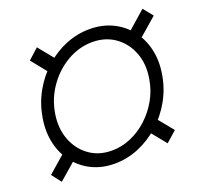

<svg xmlns="http://www.w3.org/2000/svg" viewBox="-110 -734 920 870"><g transform="rotate(-20 350.0 -298.5)"><path d="M302.2 9.8Q242.7 9.8 194.1 -13.7Q145.5 -37.1 113 -78.9Q80.6 -120.6 67.6 -176.5Q54.7 -232.4 65.4 -296.9Q76.2 -362.3 107.4 -418Q138.7 -473.6 184.6 -515.1Q230.5 -556.6 286.4 -579.6Q342.3 -602.5 402.3 -602.5Q462.4 -602.5 511 -579.3Q559.6 -556.2 592.5 -514.9Q625.5 -473.6 638.9 -418Q652.3 -362.3 641.6 -297.4Q630.9 -231.9 599.4 -176Q567.9 -120.1 521.2 -78.4Q474.6 -36.6 418.5 -13.4Q362.3 9.8 302.2 9.8ZM311 -50.3Q358.4 -50.3 402.8 -69.3Q447.3 -88.4 484.1 -122.3Q521 -156.2 546.1 -200.7Q571.3 -245.1 579.6 -296.4Q591.8 -365.7 570.3 -421.6Q548.8 -477.5 502.7 -510.3Q456.5 -543 393.6 -543Q330.6 -543 273.4 -510.3Q216.3 -477.5 176.8 -421.9Q137.2 -366.2 125.5 -296.9Q114.3 -228.5 135.3 -172.6Q156.2 -116.7 202.1 -83.5Q248 -50.3 311 -50.3ZM585.9 -463.9 549.8 -510.3 659.7 -606.9 697.3 -560.5ZM558.6 4.9 480.5 -91.3 531.7 -136.2 609.9 -40.5ZM48.3 4.9 12.7 -41 122.6 -136.7 159.2 -91.3ZM177.7 -464.4 100.1 -561 150.4 -606.4 228.5 -510.3Z"/></g></svg>

Font: Inter 18pt Light
Style: Italic
Weight: 300
Italic angle: -9.3988°
Designer: Rasmus Andersson
Foundry: rsms
Version: Version 4.001;git-66647c0bb